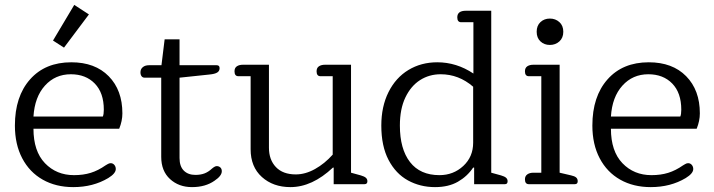

<svg xmlns="http://www.w3.org/2000/svg" viewBox="-20 -754 2923 786"><path d="M197 -588 284 -734 344 -695 242 -559ZM41 -240Q41 -359 103 -429Q165 -499 272 -499Q369 -499 425 -442Q481 -385 481 -290Q481 -259 468 -227H117Q117 -135 164 -86Q211 -37 283 -37Q321 -37 351.5 -46.5Q382 -56 412 -77Q414 -78 420.5 -82Q427 -86 433 -86Q442 -86 448 -79Q454 -72 454 -62Q454 -44 423 -25Q361 12 280 12Q209 12 155 -18.5Q101 -49 71 -106Q41 -163 41 -240ZM401 -277Q405 -286 405 -305Q405 -374 368 -412Q331 -450 270 -450Q206 -450 164 -403.5Q122 -357 117 -277Z M640 -112V-436H572Q564 -436 559.5 -442Q555 -448 555 -458Q555 -471 564.5 -479Q574 -487 590 -487H641L654 -593H715V-487H867Q879 -487 879 -475Q879 -463 869 -457Q859 -451 838 -449L715 -436V-107Q715 -73 732.5 -55.5Q750 -38 780 -38Q801 -38 817 -44Q833 -50 848 -64Q860 -74 867 -74Q876 -74 882 -68.5Q888 -63 888 -53Q888 -34 858 -14Q821 12 766 12Q712 12 676 -21Q640 -54 640 -112Z M1006 -143V-442H956Q940 -442 940 -462Q940 -476 949.5 -482.5Q959 -489 975 -489H1081V-149Q1081 -100 1109.5 -70Q1138 -40 1191 -40Q1230 -40 1269.5 -62Q1309 -84 1342 -121V-442H1292Q1276 -442 1276 -462Q1276 -476 1285.5 -482.5Q1295 -489 1311 -489H1417V-47L1457 -36Q1471 -32 1477.5 -26.5Q1484 -21 1484 -12Q1484 0 1472 0H1346V-68H1343Q1258 12 1169 12Q1098 12 1052 -29.5Q1006 -71 1006 -143Z M1541 -240Q1541 -318 1570.5 -377Q1600 -436 1652 -467.5Q1704 -499 1770 -499Q1849 -499 1918 -453V-663H1868Q1852 -663 1852 -683Q1852 -710 1887 -710H1991V-47L2031 -36Q2045 -32 2051.5 -26.5Q2058 -21 2058 -12Q2058 0 2047 0H1921V-68H1917Q1893 -32 1854.5 -10Q1816 12 1761 12Q1700 12 1650 -15.5Q1600 -43 1570.5 -99.5Q1541 -156 1541 -240ZM1917 -170V-399Q1858 -450 1784 -450Q1737 -450 1699.5 -426Q1662 -402 1639.5 -355Q1617 -308 1617 -240Q1617 -144 1658.5 -90.5Q1700 -37 1779 -37Q1836 -37 1876.5 -74.5Q1917 -112 1917 -170Z M2177 -624Q2177 -649 2192.5 -663.5Q2208 -678 2231 -678Q2254 -678 2270 -663.5Q2286 -649 2286 -624Q2286 -599 2270 -584.5Q2254 -570 2231 -570Q2208 -570 2192.5 -584.5Q2177 -599 2177 -624ZM2129 -20Q2129 -33 2138.5 -40Q2148 -47 2164 -47H2196V-442H2145Q2129 -442 2129 -462Q2129 -476 2138.5 -482.5Q2148 -489 2164 -489H2271V-47L2318 -36Q2332 -33 2338.5 -27.5Q2345 -22 2345 -12Q2345 0 2333 0H2145Q2129 0 2129 -20Z M2405 -240Q2405 -359 2467 -429Q2529 -499 2636 -499Q2733 -499 2789 -442Q2845 -385 2845 -290Q2845 -259 2832 -227H2481Q2481 -135 2528 -86Q2575 -37 2647 -37Q2685 -37 2715.5 -46.5Q2746 -56 2776 -77Q2778 -78 2784.5 -82Q2791 -86 2797 -86Q2806 -86 2812 -79Q2818 -72 2818 -62Q2818 -44 2787 -25Q2725 12 2644 12Q2573 12 2519 -18.5Q2465 -49 2435 -106Q2405 -163 2405 -240ZM2765 -277Q2769 -286 2769 -305Q2769 -374 2732 -412Q2695 -450 2634 -450Q2570 -450 2528 -403.5Q2486 -357 2481 -277Z"/></svg>

Font: Maitree
Style: Regular
Weight: 400
Designer: CadsonDemak Team
Foundry: CadsonDemak
Version: Version 1.001